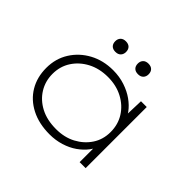

<svg xmlns="http://www.w3.org/2000/svg" viewBox="-162 -929 1155 1155"><g transform="rotate(45 416.0 -351.0)"><path d="M381 10Q290 10 223 -24.5Q156 -59 120 -119.5Q84 -180 84 -259Q84 -338 123 -400Q162 -462 228.5 -498Q295 -534 379 -534Q433 -534 479.5 -518.5Q526 -503 561 -478Q596 -453 618.5 -422.5Q641 -392 648 -361L624 -371L629 -520H678V0H627V-143L646 -165Q640 -130 616 -98.5Q592 -67 557 -42.5Q522 -18 476.5 -4Q431 10 381 10ZM386 -40Q457 -40 511.5 -69Q566 -98 598.5 -147Q631 -196 631 -260Q631 -324 599.5 -374Q568 -424 512.5 -453.5Q457 -483 386 -483Q313 -483 257 -453.5Q201 -424 168.5 -374Q136 -324 136 -260Q136 -198 167 -148Q198 -98 253.5 -69Q309 -40 386 -40ZM501 -622Q479 -622 467 -634Q455 -646 455 -667Q455 -687 467 -699.5Q479 -712 501 -712Q523 -712 535 -700Q547 -688 547 -667Q547 -647 535 -634.5Q523 -622 501 -622ZM310 -621Q288 -621 276 -633Q264 -645 264 -666Q264 -686 276 -698.5Q288 -711 310 -711Q332 -711 344 -699Q356 -687 356 -666Q356 -646 344 -633.5Q332 -621 310 -621Z"/></g></svg>

Font: Lexend Mega ExtraLight
Style: Regular
Weight: 250
Version: Version 1.007